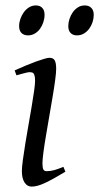

<svg xmlns="http://www.w3.org/2000/svg" viewBox="-20 -671 367 711"><path d="M222.2 -35.2Q199.2 -21.5 180.9 -11.2Q162.6 -1 147.5 6.1Q132.3 13.2 120.1 16.6Q107.9 20 97.2 20Q80.6 20 70.8 4.6Q61 -10.7 61 -37.1Q61 -51.8 64.7 -78.9Q68.4 -106 73.7 -138.9Q79.1 -171.9 85.4 -207.8Q91.8 -243.7 97.2 -276.1Q102.5 -308.6 106.2 -333.7Q109.9 -358.9 109.9 -371.1Q109.9 -382.3 108.4 -388.9Q106.9 -395.5 104.5 -398.7Q102.1 -401.9 98.1 -402.8Q94.2 -403.8 89.8 -403.8Q85.9 -403.8 77.6 -401.9Q69.3 -399.9 61.3 -397.7Q53.2 -395.5 47.1 -393.8Q41 -392.1 41 -392.1L34.2 -410.2Q54.7 -419.4 75 -428Q95.2 -436.5 112.8 -442.9Q130.4 -449.2 143.6 -453.1Q156.7 -457 163.1 -457Q176.8 -457 182.4 -447.8Q188 -438.5 188 -416Q188 -401.9 184.3 -374.3Q180.7 -346.7 174.8 -312.5Q168.9 -278.3 162.6 -241Q156.2 -203.6 150.4 -169.4Q144.5 -135.3 140.9 -107.7Q137.2 -80.1 137.2 -65.9Q137.2 -50.8 140.4 -43.9Q143.6 -37.1 151.9 -37.1Q167 -37.1 180.9 -41Q194.8 -44.9 214.8 -53.2L222.2 -35.2ZM145 -616.2Q145 -602.5 140.6 -589.1Q136.2 -575.7 128.4 -564.7Q120.6 -553.7 109.1 -546.9Q97.7 -540 84 -540Q68.4 -540 59.6 -548.8Q50.8 -557.6 50.8 -574.2Q50.8 -587.4 55.4 -600.8Q60.1 -614.3 68.1 -625.5Q76.2 -636.7 87.6 -643.8Q99.1 -650.9 112.8 -650.9Q127.9 -650.9 136.5 -641.8Q145 -632.8 145 -616.2ZM327.1 -616.2Q327.1 -602.5 322.8 -589.1Q318.4 -575.7 310.3 -564.7Q302.2 -553.7 290.8 -546.9Q279.3 -540 265.1 -540Q250 -540 241.5 -548.8Q232.9 -557.6 232.9 -574.2Q232.9 -587.4 237.3 -600.8Q241.7 -614.3 249.5 -625.5Q257.3 -636.7 268.6 -643.8Q279.8 -650.9 293.9 -650.9Q309.1 -650.9 318.1 -641.8Q327.1 -632.8 327.1 -616.2Z"/></svg>

Font: Gentium
Style: Italic
Weight: 400
Italic angle: -7°
Designer: J. Victor Gaultney
Version: Version 1.02; 2005; OFL release